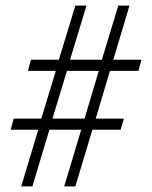

<svg xmlns="http://www.w3.org/2000/svg" viewBox="-20 -659 545 688"><path d="M18 -194 29 -234H128L180 -405H80L91 -445H191L250 -639H290L231 -445H345L404 -639H444L386 -445H487L476 -405H374L323 -234H424L412 -194H311L250 9H210L271 -194H157L96 9H56L117 -194ZM168 -234H283L334 -405H220Z"/></svg>

Font: Unna
Style: Regular
Weight: 400
Designer: Jorge de Buen U.
Foundry: Omnibus-Type
Version: Version 2.006;PS 002.006;hotconv 1.0.70;makeotf.lib2.5.58329